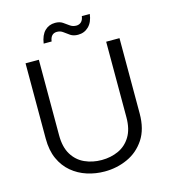

<svg xmlns="http://www.w3.org/2000/svg" viewBox="-127 -978 957 1086"><g transform="rotate(-15 351.5 -435.5)"><path d="M352 7Q298.5 7 249.2 -8.9Q199.8 -24.7 160.8 -57.4Q121.8 -90 99.2 -140Q76.6 -190 76.6 -259V-700H154.5V-257.5Q154.5 -188.4 181.3 -144.6Q208.1 -100.8 253.3 -80.4Q298.5 -60 352 -60Q405.8 -60 450.5 -80.4Q495.2 -100.8 521.9 -144.6Q548.7 -188.4 548.7 -257.5V-700H626.7V-259Q626.7 -167.5 587.7 -108.6Q548.7 -49.7 486 -21.4Q423.3 7 352 7ZM204.4 -781.1Q211.4 -829.2 235.8 -853.6Q260.3 -877.9 296.7 -877.9Q323.2 -877.9 340.5 -866.2Q357.7 -854.4 373.3 -843Q389 -831.6 410 -831.6Q426.7 -831.6 438.5 -842.5Q450.2 -853.4 453.2 -875.7H499.8Q494.1 -829 468.6 -804Q443.2 -779.1 406.2 -779.1Q379.5 -779.1 362 -790.8Q344.5 -802.6 329.3 -814.3Q314 -826.1 293.8 -826.1Q257 -826.1 251 -781.1Z"/></g></svg>

Font: Envelope Sans Variable
Style: Regular
Weight: 500
Designer: Andreas Rasmussen / Norman Anderson
Foundry: mail.de GmbH
Version: Version 1.150